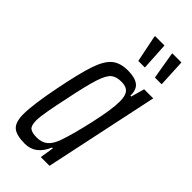

<svg xmlns="http://www.w3.org/2000/svg" viewBox="-227 -751 809 809"><g transform="rotate(45 177.5 -346.5)"><path d="M15 -76Q15 -134 39 -254Q61 -365 79.5 -419.5Q98 -474 124.5 -496Q151 -518 197 -518Q238 -518 259 -502.5Q280 -487 279 -450H284L301 -510H355L247 0H195L205 -62H200Q171 8 107 8Q57 8 36 -10Q15 -28 15 -76ZM204 -112Q222 -162 243.5 -257.5Q265 -353 265 -401Q265 -435 252.5 -450Q240 -465 211 -465Q180 -465 163.5 -451Q147 -437 133 -394.5Q119 -352 99 -255Q87 -200 79.5 -158Q72 -116 72 -96Q72 -65 84 -55.5Q96 -46 125 -46Q154 -46 173 -61.5Q192 -77 204 -112ZM199 -577 175 -695V-701H231L238 -581V-577ZM298 -577 278 -695V-701H332L338 -581V-577Z"/></g></svg>

Font: Saira Ultra Condensed
Style: Italic
Weight: 400
Width: 1
Italic angle: -12°
Designer: Hector Gatti with collaboration of the Omnibus-Type team
Foundry: Omnibus-Type
Version: Version 1.001; ttfautohint (v1.8)